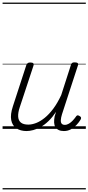

<svg xmlns="http://www.w3.org/2000/svg" viewBox="-20 -1000 686 1490"><path d="M186 17Q139 17 107 -4.5Q75 -26 67 -68.5Q59 -111 80 -175L184 -494Q189 -506 195.5 -510.5Q202 -515 215 -515Q232 -515 238 -509Q244 -503 240 -491L133 -167Q119 -125 121 -94.5Q123 -64 142.5 -48.5Q162 -33 200 -33Q228 -33 260.5 -45.5Q293 -58 327 -85.5Q361 -113 393.5 -156.5Q426 -200 455 -262L530 -495Q534 -508 540 -512Q546 -516 559 -516Q576 -516 582.5 -510.5Q589 -505 585 -493L461 -113Q453 -87 452 -68Q451 -49 459 -40Q467 -31 483 -31Q499 -31 515 -40.5Q531 -50 544.5 -64.5Q558 -79 568 -93Q572 -101 579 -104Q586 -107 597 -100Q608 -94 609 -86.5Q610 -79 605 -71Q593 -51 574.5 -31Q556 -11 531 3Q506 17 476 17Q452 17 435.5 9Q419 1 410 -13.5Q401 -28 400 -49Q399 -70 404 -97L415 -132Q387 -90 357 -61Q327 -32 296.5 -15Q266 2 238 9.5Q210 17 186 17ZM0 460H646V470H0ZM0 -20H646V0H0ZM0 -505H646V-500H0ZM0 -980H646V-970H0Z"/></svg>

Font: Playwrite NO Guides
Style: Regular
Weight: 400
Designer: Veronika Burian, José Scaglione
Foundry: TypeTogether
Version: Version 1.003